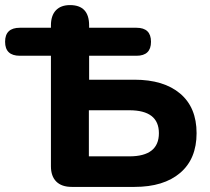

<svg xmlns="http://www.w3.org/2000/svg" viewBox="-49 -734 824 754"><path d="M479 0H233Q193 0 172 -21Q151 -42 151 -81V-515H29Q-29 -515 -29 -570Q-29 -625 29 -625H151V-634Q151 -673 170.5 -693.5Q190 -714 226 -714Q301 -714 301 -634V-625H487Q544 -625 544 -570Q544 -515 487 -515H301V-421H479Q594 -421 658.5 -366.5Q723 -312 723 -211Q723 -110 658.5 -55Q594 0 479 0ZM300 -301V-120H459Q575 -120 575 -211Q575 -301 459 -301Z"/></svg>

Font: Nunito ExtraBold
Style: Regular
Weight: 800
Designer: Vernon Adams
Foundry: Vernon Adams
Version: Version 3.602